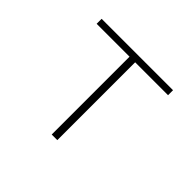

<svg xmlns="http://www.w3.org/2000/svg" viewBox="-123 -681 846 846"><g transform="rotate(45 300.0 -258.0)"><path d="M282 -485H77V-516H522V-485H317V0H282Z"/></g></svg>

Font: IBM Plex Mono ExtLt
Style: Regular
Weight: 200
Monospace: yes
Designer: Mike Abbink, Paul van der Laan, Pieter van Rosmalen
Foundry: Bold Monday
Version: Version 2.3